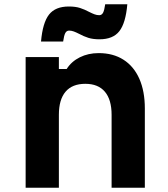

<svg xmlns="http://www.w3.org/2000/svg" viewBox="-20 -881 790 901"><path d="M100.3 -613.1H256.3V-557.3H292.9Q315.2 -592.5 354.6 -612.1Q393.9 -631.8 443.2 -631.8Q510.9 -631.8 559.4 -600.8Q608 -569.8 633.9 -511.4Q659.7 -452.9 659.7 -372.1V0H503.7V-342.1Q503.7 -413.2 472.3 -450.4Q440.9 -487.7 380.3 -487.7Q319.2 -487.7 287.7 -450.7Q256.3 -413.8 256.3 -342.1V0H100.3ZM303 -850.5Q334 -850.5 355.5 -843.6Q377 -836.7 399.3 -824.7Q413.1 -817.7 423.9 -813.7Q434.7 -809.7 445.7 -809.7Q457.4 -809.7 463.6 -821.2Q469.7 -832.7 473.7 -861H577.5Q569.8 -772.5 540 -734.6Q510.2 -696.6 447 -696.6Q416 -696.6 394.5 -703.5Q373 -710.3 350.7 -722.4Q336.9 -729.4 326.1 -733.4Q315.3 -737.4 304.3 -737.4Q292.6 -737.4 286.4 -725.9Q280.3 -714.4 276.3 -686.1H172.5Q180.2 -774.5 210 -812.5Q239.8 -850.5 303 -850.5Z"/></svg>

Font: Martian Mono Custom sWd Rg
Style: Regular
Weight: 400
Width: 6
Monospace: yes
Designer: Alex Havermale
Foundry: Evil Martians
Version: Version 1.000